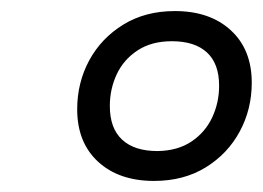

<svg xmlns="http://www.w3.org/2000/svg" viewBox="-20 -706 475 347"><path d="M296 -686Q359.5 -686 397.2 -651.2Q435 -616.5 435 -556.5Q435 -508.5 413.2 -468.2Q391.5 -428 351.8 -403.5Q312 -379 258.5 -379Q195 -379 157.2 -413.8Q119.5 -448.5 119.5 -508.5Q119.5 -556.5 141.2 -596.8Q163 -637 202.8 -661.5Q242.5 -686 296 -686ZM264.5 -433Q301 -433.5 326 -450.2Q351 -467 363.5 -493.8Q376 -520.5 376 -551Q376 -591 354 -611.2Q332 -631.5 290.5 -631.5Q254 -631.5 228.8 -615Q203.5 -598.5 191 -571.8Q178.5 -545 178.5 -514.5Q178.5 -474 200.8 -453.5Q223 -433 264.5 -433Z"/></svg>

Font: Newsreader 16pt 16pt ExtraBold
Style: Italic
Weight: 800
Italic angle: -17°
Version: Version 1.003